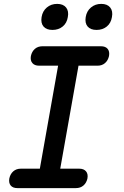

<svg xmlns="http://www.w3.org/2000/svg" viewBox="-20 -968 640 988"><path d="M477 -814Q446 -814 431 -831.5Q416 -849 421 -880Q426 -911 448 -929.5Q470 -948 501 -948Q532 -948 547 -929.5Q562 -911 556 -880Q551 -849 529.5 -831.5Q508 -814 477 -814ZM250 -814Q219 -814 204 -831.5Q189 -849 194 -880Q199 -911 221 -929.5Q243 -948 274 -948Q305 -948 320 -929.5Q335 -911 329 -880Q324 -849 302.5 -831.5Q281 -814 250 -814ZM290 -100H388Q411 -100 422.5 -86.5Q434 -73 430 -50Q425 -27 409.5 -13.5Q394 0 370 0H70Q46 0 35 -13.5Q24 -27 28 -50Q33 -73 48.5 -86.5Q64 -100 87 -100H185L279 -630H181Q158 -630 146.5 -643.5Q135 -657 139 -680Q144 -703 159.5 -716.5Q175 -730 199 -730H499Q523 -730 534 -716.5Q545 -703 541 -680Q536 -657 520.5 -643.5Q505 -630 482 -630H384Z"/></svg>

Font: Maple Mono Medium
Style: Italic
Weight: 500
Italic angle: -10°
Monospace: yes
Designer: subframe7536
Version: Version 7.000